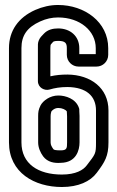

<svg xmlns="http://www.w3.org/2000/svg" viewBox="-20 -719 471 770"><path d="M228 -19C133 -19 66 -62 66 -148V-526C66 -576 88 -609 141 -633C165 -644 189 -649 213 -649C301 -649 364 -595 364 -526V-502H298V-526C298 -574 262 -605 213 -605C192 -605 171 -600 156 -584C149 -576 141 -570 136 -558C131 -547 132 -537 132 -526V-394C132 -367 159 -354 179 -360C199 -366 222 -370 251 -370C326 -369 365 -334 365 -276V-148C365 -101 363 -102 328 -56C314 -37 284 -19 228 -19ZM295 -452H367C393 -452 414 -473 414 -499V-526C414 -631 319 -699 213 -699C181 -699 151 -692 121 -679C54 -649 16 -596 16 -526V-148C16 -26 119 31 228 31C294 31 342 9 368 -26C401 -70 415 -93 415 -148V-276C415 -366 344 -419 251 -420C226 -420 204 -418 182 -413V-526C182 -534 183 -538 183 -539C184 -540 185 -543 192 -550C193 -552 198 -555 213 -555C242 -555 248 -546 248 -526V-499C248 -473 269 -452 295 -452ZM298 -274V-277C298 -280 298 -283 297 -285C285 -323 243 -336 214 -336C180 -336 153 -315 143 -297C134 -279 133 -269 133 -253V-148C133 -127 142 -107 153 -92C171 -68 199 -64 224 -66C286 -67 299 -117 299 -148V-253V-254ZM248 -272 249 -252V-148C249 -124 248 -116 223 -116C202 -116 196 -118 194 -121C187 -131 183 -138 183 -148V-253C183 -264 186 -271 186 -272C188 -275 198 -286 214 -286C229 -286 244 -279 248 -272Z"/></svg>

Font: DIN Rundschrift
Style: BreitKont
Weight: 400
Width: 7
Version: Version 1.027